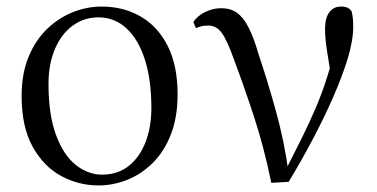

<svg xmlns="http://www.w3.org/2000/svg" viewBox="-20 -551 1151 586"><path d="M281 15Q220 15 166.5 -14Q113 -43 79.5 -103.5Q46 -164 46 -258Q46 -326 67 -377Q88 -428 123 -462Q158 -496 201.5 -513.5Q245 -531 290 -531Q357 -531 409.5 -500.5Q462 -470 492 -410.5Q522 -351 522 -263Q522 -193 501.5 -140.5Q481 -88 446 -53.5Q411 -19 368 -2Q325 15 281 15ZM291 -18Q340 -18 373.5 -45Q407 -72 424.5 -118Q442 -164 442 -221Q442 -306 422.5 -368Q403 -430 366.5 -464Q330 -498 281 -498Q236 -498 201.5 -472.5Q167 -447 147.5 -401Q128 -355 128 -295Q128 -201 151 -139Q174 -77 211.5 -47.5Q249 -18 291 -18Z M808 7Q786 -101 755.5 -194Q725 -287 695 -367Q673 -429 656.5 -451Q640 -473 616 -473Q594 -473 578 -465L570 -484Q584 -504 607.5 -515Q631 -526 655 -526Q683 -526 702.5 -512.5Q722 -499 738 -468.5Q754 -438 769 -386Q796 -306 822 -212.5Q848 -119 861 -22H847L853 -34Q880 -87 902.5 -132.5Q925 -178 944 -222.5Q963 -267 978.5 -316Q994 -365 1008 -424L995 -295Q984 -356 978 -396Q972 -436 972 -462Q972 -496 985 -513.5Q998 -531 1021 -531Q1033 -531 1040.5 -527.5Q1048 -524 1053 -517Q1056 -505 1057 -494.5Q1058 -484 1058 -470Q1058 -427 1041 -371.5Q1024 -316 996 -252.5Q968 -189 933 -123Q898 -57 861 4Z"/></svg>

Font: Noto Serif SC
Style: Regular
Weight: 400
Designer: Ryoko NISHIZUKA 西塚涼子 (kana & ideographs); Frank Grießhammer (Latin, Greek & Cyrillic); Wenlong ZHANG 张文龙 (bopomofo); San
Foundry: Adobe
Version: Version 2.002-H1;hotconv 1.1.0;makeotfexe 2.6.0